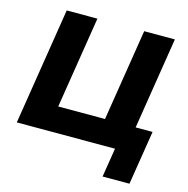

<svg xmlns="http://www.w3.org/2000/svg" viewBox="-124 -824 1096 1118"><g transform="rotate(15 424.0 -265.0)"><path d="M593 175 621 0H29L141 -705H326L238 -152H520L608 -705H793L705 -151H807L755 175Z"/></g></svg>

Font: Nunito Sans 11pt Black
Style: Italic
Weight: 900
Italic angle: -9°
Version: Version 3.101;gftools[0.9.27]